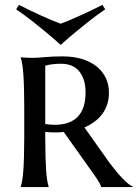

<svg xmlns="http://www.w3.org/2000/svg" viewBox="-20 -757 557 777"><path d="M163.1 -254.9Q172.9 -253.4 182.9 -252.7Q192.9 -252 202.1 -252Q263.2 -252 294.7 -284.7Q326.2 -317.4 326.2 -382.8Q326.2 -436.5 301 -467.8Q275.9 -499 227.1 -499Q211.4 -499 199.5 -497.8Q187.5 -496.6 179.2 -495.1Q169.9 -493.2 163.1 -491.2ZM237.8 -223.1Q228 -221.7 218.5 -221.4Q209 -221.2 199.2 -221.2Q191.4 -221.2 182.1 -221.7Q172.9 -222.2 163.1 -223.1V-199.2Q163.1 -155.8 164.1 -123.3Q165 -90.8 166.7 -67.4Q168.5 -43.9 170.9 -28.1Q173.3 -12.2 176.8 -2V0H64V-2Q67.4 -12.2 70.1 -28.3Q72.8 -44.4 74.5 -68.1Q76.2 -91.8 77.1 -124.5Q78.1 -157.2 78.1 -201.2V-324.2Q78.1 -368.2 77.1 -400.6Q76.2 -433.1 74.5 -456.8Q72.8 -480.5 70.1 -496.6Q67.4 -512.7 64 -522.9V-524.9Q71.8 -524.4 80.6 -523.9Q87.9 -523.4 96.9 -523.2Q106 -522.9 115.2 -522.9Q130.9 -522.9 161.6 -525.9Q192.4 -528.8 233.9 -528.8Q275.9 -528.8 310.3 -518.6Q344.7 -508.3 369.4 -489.3Q394 -470.2 407.5 -442.9Q420.9 -415.5 420.9 -381.8Q420.9 -355.5 413.6 -333.7Q406.2 -312 393.1 -294.7Q379.9 -277.3 361.8 -264.2Q343.8 -251 321.8 -241.2L423.8 -97.2Q437 -79.6 450.4 -63.5Q463.9 -47.4 476.1 -34.7Q488.3 -22 499 -13.4Q509.8 -4.9 517.1 -2V0H389.2Q389.2 -4.4 383.1 -15.4Q377 -26.4 368.9 -38.3Q360.8 -50.3 352.8 -61.5Q344.7 -72.8 340.8 -78.1ZM225.6 -575.2Q197.3 -600.6 167 -626Q140.6 -647.9 108.9 -672.9Q77.1 -697.8 45.4 -719.2L56.6 -737.3Q78.1 -726.1 101.1 -715.1Q124 -704.1 146.2 -694.1Q168.5 -684.1 188.7 -675.5Q209 -667 225.6 -661.1Q242.2 -667 262.7 -675.8Q283.2 -684.6 305.4 -694.6Q327.6 -704.6 350.6 -715.6Q373.5 -726.6 394.5 -737.3L405.8 -719.2Q374 -697.8 342.3 -672.9Q310.5 -647.9 284.2 -626Q253.9 -600.6 225.6 -575.2Z"/></svg>

Font: Marcellus SC
Style: Regular
Weight: 400
Designer: Astigmatic (AOETI)
Foundry: Astigmatic (AOETI)
Version: Version 1.001